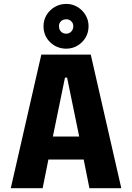

<svg xmlns="http://www.w3.org/2000/svg" viewBox="-20 -986 690 1006"><path d="M615.5 0H448.5L418.5 -150H233.5L203.5 0H36.5L196.5 -700H455.5ZM320.5 -579.5 257 -270.5H395L331.5 -579.5ZM327.5 -731Q278 -731 243 -764.5Q208 -798 208 -849Q208 -881 224 -907.5Q240 -934 267.2 -949.8Q294.5 -965.5 327.5 -965.5Q359 -965.5 385.5 -949.8Q412 -934 428 -907.5Q444 -881 444 -849Q444 -815 428 -788.5Q412 -762 385.5 -746.5Q359 -731 327.5 -731ZM327.5 -809.5Q342.5 -809.5 353.2 -820.5Q364 -831.5 364 -849.5Q364 -864.5 353.2 -874.8Q342.5 -885 327.5 -885Q310 -885 299.5 -874.8Q289 -864.5 289 -849.5Q289 -831.5 299.5 -820.5Q310 -809.5 327.5 -809.5Z"/></svg>

Font: Trispace
Style: Bold
Weight: 700
Designer: Tyler Finck
Foundry: Etcetera Type Company
Version: Version 1.210; ttfautohint (v1.8.3)